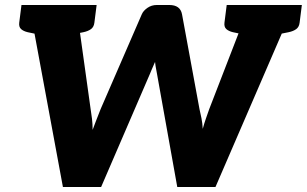

<svg xmlns="http://www.w3.org/2000/svg" viewBox="-20 -749 1229 769"><path d="M232 0 97 -729H239Q260 -729 274 -719Q288 -709 290 -692L343 -312Q346 -294 348.5 -273Q351 -252 351 -229Q355 -239 364 -263.5Q373 -288 383 -312L548 -692Q554 -706 570.5 -717.5Q587 -729 608 -729H658Q702 -729 709 -692L779 -312Q783 -295 787 -275Q791 -255 792 -233Q798 -255 805 -275Q812 -295 818 -312L965 -692Q971 -707 987.5 -718Q1004 -729 1025 -729H1158L843 0H690L609 -452Q605 -472 603 -485Q601 -498 601 -501Q594 -486 587.5 -470Q581 -454 580 -452L385 0ZM221 -691 226 -729H300L295 -691ZM959 -691 964 -729H1038L1033 -691ZM163 -729 134 -611 91 -620Q74 -624 64.5 -632.5Q55 -641 57 -658L66 -729ZM367 -729 358 -658Q356 -641 344.5 -632.5Q333 -624 314 -620L269 -611L270 -729ZM985 -729 956 -611 913 -620Q896 -624 886.5 -632.5Q877 -641 879 -658L888 -729ZM1189 -729 1180 -658Q1178 -641 1166.5 -632.5Q1155 -624 1136 -620L1091 -611L1092 -729Z"/></svg>

Font: Aleo Black
Style: Italic
Weight: 900
Italic angle: -7°
Designer: Alessio Laiso
Foundry: Alessio Laiso
Version: Version 2.001;gftools[0.9.29]